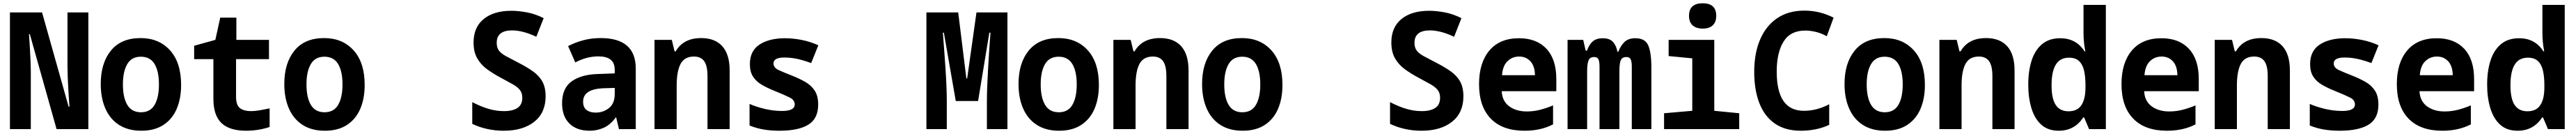

<svg xmlns="http://www.w3.org/2000/svg" viewBox="-20 -790 15804 820"><path d="M41 0V-714H238L401 -137H406Q403 -179 400 -226.5Q397 -274 395.5 -315.5Q394 -357 394 -382V-714H522V0H327L163 -581H158Q161 -537 163.5 -493.5Q166 -450 167.5 -413.5Q169 -377 169 -355V0Z M847 10Q766 10 710.5 -25.5Q655 -61 626.5 -125.5Q598 -190 598 -276Q598 -404 660.5 -480.5Q723 -557 842 -557Q955 -557 1023 -482Q1091 -407 1091 -270Q1091 -187 1064 -124Q1037 -61 982.5 -25.5Q928 10 847 10ZM845 -103Q902 -103 928.5 -148.5Q955 -194 955 -273Q955 -354 928 -398.5Q901 -443 844 -443Q787 -443 760.5 -397.5Q734 -352 734 -274Q734 -193 761 -148Q788 -103 845 -103Z M1490 10Q1387 10 1338 -37.5Q1289 -85 1289 -186V-428H1171V-510L1301 -546L1331 -682H1430V-546H1630V-428H1428V-199Q1428 -145 1453 -127.5Q1478 -110 1519 -110Q1543 -110 1569.5 -114.5Q1596 -119 1634 -127V-13Q1598 -1 1561.5 4.5Q1525 10 1490 10Z M1973 10Q1892 10 1836.5 -25.5Q1781 -61 1752.5 -125.5Q1724 -190 1724 -276Q1724 -404 1786.5 -480.5Q1849 -557 1968 -557Q2081 -557 2149 -482Q2217 -407 2217 -270Q2217 -187 2190 -124Q2163 -61 2108.5 -25.5Q2054 10 1973 10ZM1971 -103Q2028 -103 2054.5 -148.5Q2081 -194 2081 -273Q2081 -354 2054 -398.5Q2027 -443 1970 -443Q1913 -443 1886.5 -397.5Q1860 -352 1860 -274Q1860 -193 1887 -148Q1914 -103 1971 -103Z M3070 10Q3019 10 2970 -0.5Q2921 -11 2877 -32V-165Q2929 -138 2976.5 -124Q3024 -110 3072 -110Q3125 -110 3154.5 -129.5Q3184 -149 3184 -192Q3184 -222 3168 -241Q3152 -260 3121.5 -276.5Q3091 -293 3047 -317Q3004 -340 2967 -367Q2930 -394 2907.5 -433Q2885 -472 2885 -530Q2885 -623 2947 -673.5Q3009 -724 3117 -724Q3160 -724 3211.5 -714.5Q3263 -705 3315 -679L3270 -565Q3225 -586 3188.5 -595Q3152 -604 3122 -604Q3027 -604 3027 -528Q3027 -498 3041 -480Q3055 -462 3083.5 -446.5Q3112 -431 3155 -409Q3210 -381 3248.5 -354Q3287 -327 3307 -291Q3327 -255 3327 -201Q3327 -100 3257.5 -45Q3188 10 3070 10Z M3598 10Q3517 10 3472.5 -34.5Q3428 -79 3428 -158Q3428 -250 3486.5 -292Q3545 -334 3646 -337L3751 -341V-361Q3751 -406 3725 -425.5Q3699 -445 3651 -445Q3579 -445 3509 -408L3465 -508Q3510 -531 3559 -544Q3608 -557 3665 -557Q3880 -557 3880 -370V0H3777L3760 -71H3757Q3723 -25 3682 -7.5Q3641 10 3598 10ZM3634 -101Q3681 -101 3716 -129Q3751 -157 3751 -215V-252L3685 -250Q3557 -246 3557 -168Q3557 -133 3578 -117Q3599 -101 3634 -101Z M3995 0V-546H4101L4118 -476H4125Q4172 -557 4281 -557Q4366 -557 4411 -507Q4456 -457 4456 -358V0H4320V-324Q4320 -388 4299.5 -416Q4279 -444 4237 -444Q4179 -444 4155 -399Q4131 -354 4131 -267V0Z M4761 10Q4712 10 4667.5 3Q4623 -4 4578 -22V-154Q4616 -137 4669.5 -124Q4723 -111 4778 -111Q4855 -111 4855 -151Q4855 -178 4825 -193Q4795 -208 4731 -234Q4688 -251 4653.5 -271Q4619 -291 4599.5 -321Q4580 -351 4580 -397Q4580 -479 4639.5 -517.5Q4699 -556 4795 -556Q4846 -556 4898.5 -545.5Q4951 -535 5000 -513L4956 -404Q4910 -421 4871 -429.5Q4832 -438 4791 -438Q4725 -438 4725 -402Q4725 -376 4756 -361.5Q4787 -347 4839 -327Q4882 -310 4918.5 -289.5Q4955 -269 4977 -236.5Q4999 -204 4999 -150Q4999 -64 4938.5 -27Q4878 10 4761 10Z M5663 0V-714H5858L5908 -310H5913L5970 -714H6160V0H6034V-173Q6034 -212 6036 -262.5Q6038 -313 6041 -365.5Q6044 -418 6047 -464.5Q6050 -511 6052.5 -544.5Q6055 -578 6056 -590H6049L5980 -172H5843L5770 -590H5764Q5765 -577 5767.5 -543.5Q5770 -510 5773.5 -463Q5777 -416 5780.5 -363Q5784 -310 5786 -258.5Q5788 -207 5788 -165V0Z M6477 10Q6396 10 6340.5 -25.5Q6285 -61 6256.5 -125.5Q6228 -190 6228 -276Q6228 -404 6290.5 -480.5Q6353 -557 6472 -557Q6585 -557 6653 -482Q6721 -407 6721 -270Q6721 -187 6694 -124Q6667 -61 6612.5 -25.5Q6558 10 6477 10ZM6475 -103Q6532 -103 6558.5 -148.5Q6585 -194 6585 -273Q6585 -354 6558 -398.5Q6531 -443 6474 -443Q6417 -443 6390.5 -397.5Q6364 -352 6364 -274Q6364 -193 6391 -148Q6418 -103 6475 -103Z M6810 0V-546H6916L6933 -476H6940Q6987 -557 7096 -557Q7181 -557 7226 -507Q7271 -457 7271 -358V0H7135V-324Q7135 -388 7114.5 -416Q7094 -444 7052 -444Q6994 -444 6970 -399Q6946 -354 6946 -267V0Z M7603 10Q7522 10 7466.5 -25.5Q7411 -61 7382.5 -125.5Q7354 -190 7354 -276Q7354 -404 7416.5 -480.5Q7479 -557 7598 -557Q7711 -557 7779 -482Q7847 -407 7847 -270Q7847 -187 7820 -124Q7793 -61 7738.5 -25.5Q7684 10 7603 10ZM7601 -103Q7658 -103 7684.5 -148.5Q7711 -194 7711 -273Q7711 -354 7684 -398.5Q7657 -443 7600 -443Q7543 -443 7516.5 -397.5Q7490 -352 7490 -274Q7490 -193 7517 -148Q7544 -103 7601 -103Z M8700 10Q8649 10 8600 -0.5Q8551 -11 8507 -32V-165Q8559 -138 8606.5 -124Q8654 -110 8702 -110Q8755 -110 8784.5 -129.5Q8814 -149 8814 -192Q8814 -222 8798 -241Q8782 -260 8751.5 -276.5Q8721 -293 8677 -317Q8634 -340 8597 -367Q8560 -394 8537.5 -433Q8515 -472 8515 -530Q8515 -623 8577 -673.5Q8639 -724 8747 -724Q8790 -724 8841.5 -714.5Q8893 -705 8945 -679L8900 -565Q8855 -586 8818.5 -595Q8782 -604 8752 -604Q8657 -604 8657 -528Q8657 -498 8671 -480Q8685 -462 8713.5 -446.5Q8742 -431 8785 -409Q8840 -381 8878.5 -354Q8917 -327 8937 -291Q8957 -255 8957 -201Q8957 -100 8887.5 -45Q8818 10 8700 10Z M9332 10Q9197 10 9125 -64Q9053 -138 9053 -275Q9053 -406 9116.5 -481Q9180 -556 9298 -556Q9406 -556 9466.5 -491.5Q9527 -427 9527 -306V-232H9192Q9195 -171 9238 -139.5Q9281 -108 9346 -108Q9389 -108 9429 -118.5Q9469 -129 9507 -145V-29Q9471 -10 9427 0Q9383 10 9332 10ZM9396 -330Q9395 -386 9368 -415Q9341 -444 9299 -444Q9257 -444 9227.5 -415.5Q9198 -387 9194 -330Z M9596 0V-546H9692L9707 -480H9715Q9729 -519 9751.5 -537.5Q9774 -556 9812 -556Q9854 -556 9874.5 -533.5Q9895 -511 9902 -473H9907Q9922 -511 9945.5 -533.5Q9969 -556 10012 -556Q10072 -556 10091 -512Q10110 -468 10110 -378V0H9990V-383Q9990 -412 9983.5 -426.5Q9977 -441 9957 -441Q9931 -441 9922.5 -421.5Q9914 -402 9914 -356V0H9792V-383Q9792 -413 9785.5 -427Q9779 -441 9759 -441Q9733 -441 9724.5 -420Q9716 -399 9716 -353V0Z M10425 -615Q10386 -615 10363.5 -634.5Q10341 -654 10341 -693Q10341 -770 10425 -770Q10508 -770 10508 -693Q10508 -656 10487 -635.5Q10466 -615 10425 -615ZM10188 0V-97L10361 -112V-433L10216 -447V-546H10496V-112L10649 -97V0Z M11027 10Q10931 10 10867.5 -34Q10804 -78 10772.5 -159Q10741 -240 10741 -350Q10741 -465 10777.5 -549Q10814 -633 10882.5 -679Q10951 -725 11048 -725Q11098 -725 11142 -714Q11186 -703 11228 -682L11186 -568Q11155 -586 11120.5 -594.5Q11086 -603 11054 -603Q10963 -603 10921 -535.5Q10879 -468 10879 -352Q10879 -233 10920 -172.5Q10961 -112 11046 -112Q11125 -112 11201 -152V-26Q11160 -7 11116 1.5Q11072 10 11027 10Z M11544 10Q11463 10 11407.5 -25.5Q11352 -61 11323.5 -125.5Q11295 -190 11295 -276Q11295 -404 11357.5 -480.5Q11420 -557 11539 -557Q11652 -557 11720 -482Q11788 -407 11788 -270Q11788 -187 11761 -124Q11734 -61 11679.5 -25.5Q11625 10 11544 10ZM11542 -103Q11599 -103 11625.5 -148.5Q11652 -194 11652 -273Q11652 -354 11625 -398.5Q11598 -443 11541 -443Q11484 -443 11457.5 -397.5Q11431 -352 11431 -274Q11431 -193 11458 -148Q11485 -103 11542 -103Z M11877 0V-546H11983L12000 -476H12007Q12054 -557 12163 -557Q12248 -557 12293 -507Q12338 -457 12338 -358V0H12202V-324Q12202 -388 12181.5 -416Q12161 -444 12119 -444Q12061 -444 12037 -399Q12013 -354 12013 -267V0Z M12609 10Q12543 10 12502 -27Q12461 -64 12441.5 -128Q12422 -192 12422 -272Q12422 -355 12442.5 -419Q12463 -483 12506.5 -519.5Q12550 -556 12618 -556Q12716 -556 12767 -476H12772Q12761 -532 12761 -589V-760H12898V0H12795L12765 -71H12759Q12706 10 12609 10ZM12669 -109Q12723 -109 12748 -146.5Q12773 -184 12773 -254V-271Q12773 -320 12764.5 -357.5Q12756 -395 12734 -416Q12712 -437 12672 -437Q12617 -437 12591 -394.5Q12565 -352 12565 -269Q12565 -185 12591 -147Q12617 -109 12669 -109Z M13273 10Q13138 10 13066 -64Q12994 -138 12994 -275Q12994 -406 13057.5 -481Q13121 -556 13239 -556Q13347 -556 13407.5 -491.5Q13468 -427 13468 -306V-232H13133Q13136 -171 13179 -139.5Q13222 -108 13287 -108Q13330 -108 13370 -118.5Q13410 -129 13448 -145V-29Q13412 -10 13368 0Q13324 10 13273 10ZM13337 -330Q13336 -386 13309 -415Q13282 -444 13240 -444Q13198 -444 13168.5 -415.5Q13139 -387 13135 -330Z M13566 0V-546H13672L13689 -476H13696Q13743 -557 13852 -557Q13937 -557 13982 -507Q14027 -457 14027 -358V0H13891V-324Q13891 -388 13870.5 -416Q13850 -444 13808 -444Q13750 -444 13726 -399Q13702 -354 13702 -267V0Z M14332 10Q14283 10 14238.5 3Q14194 -4 14149 -22V-154Q14187 -137 14240.5 -124Q14294 -111 14349 -111Q14426 -111 14426 -151Q14426 -178 14396 -193Q14366 -208 14302 -234Q14259 -251 14224.5 -271Q14190 -291 14170.5 -321Q14151 -351 14151 -397Q14151 -479 14210.5 -517.5Q14270 -556 14366 -556Q14417 -556 14469.5 -545.5Q14522 -535 14571 -513L14527 -404Q14481 -421 14442 -429.5Q14403 -438 14362 -438Q14296 -438 14296 -402Q14296 -376 14327 -361.5Q14358 -347 14410 -327Q14453 -310 14489.5 -289.5Q14526 -269 14548 -236.5Q14570 -204 14570 -150Q14570 -64 14509.5 -27Q14449 10 14332 10Z M14962 10Q14827 10 14755 -64Q14683 -138 14683 -275Q14683 -406 14746.5 -481Q14810 -556 14928 -556Q15036 -556 15096.5 -491.5Q15157 -427 15157 -306V-232H14822Q14825 -171 14868 -139.5Q14911 -108 14976 -108Q15019 -108 15059 -118.5Q15099 -129 15137 -145V-29Q15101 -10 15057 0Q15013 10 14962 10ZM15026 -330Q15025 -386 14998 -415Q14971 -444 14929 -444Q14887 -444 14857.5 -415.5Q14828 -387 14824 -330Z M15424 10Q15358 10 15317 -27Q15276 -64 15256.5 -128Q15237 -192 15237 -272Q15237 -355 15257.5 -419Q15278 -483 15321.5 -519.5Q15365 -556 15433 -556Q15531 -556 15582 -476H15587Q15576 -532 15576 -589V-760H15713V0H15610L15580 -71H15574Q15521 10 15424 10ZM15484 -109Q15538 -109 15563 -146.5Q15588 -184 15588 -254V-271Q15588 -320 15579.5 -357.5Q15571 -395 15549 -416Q15527 -437 15487 -437Q15432 -437 15406 -394.5Q15380 -352 15380 -269Q15380 -185 15406 -147Q15432 -109 15484 -109Z"/></svg>

Font: Noto Sans Mono SemiCondensed
Style: Bold
Weight: 700
Width: 4
Designer: Monotype Design Team
Foundry: Monotype Imaging Inc.
Version: Version 2.014